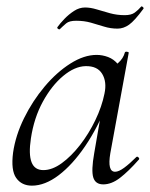

<svg xmlns="http://www.w3.org/2000/svg" viewBox="-20 -572 474 605"><path d="M80.6 13Q48.2 13 31.1 -11.1Q14 -35.2 21.2 -91Q29 -145.2 55.7 -199.5Q82.4 -253.8 120.5 -299.1Q158.6 -344.4 201.7 -371.7Q244.8 -399 284.4 -399Q302.8 -399 320.6 -392.3Q338.4 -385.6 351.1 -370.3Q363.8 -355 365.8 -330.4L323.4 -357Q335.6 -359 352.1 -373.4Q368.6 -387.8 373.6 -407Q375.6 -410 381.1 -408.8Q386.6 -407.6 385.6 -405.6L327.6 -89Q317.8 -30.8 342.6 -30.8Q354.2 -30.8 371.4 -43.5Q388.6 -56.2 409.4 -77Q412.4 -80 416.4 -76Q420.4 -72 417.4 -69Q384.8 -32 358.1 -11.5Q331.4 9 305.4 9Q280.6 9 273.9 -12.9Q267.2 -34.8 276.8 -89L301 -229L318 -246Q288.4 -170.4 248.4 -111.6Q208.4 -52.8 165 -19.9Q121.6 13 80.6 13ZM116.6 -36Q144.6 -36 174.6 -57.8Q204.6 -79.6 232.3 -115.2Q260 -150.8 280.5 -193.5Q301 -236.2 309.2 -277Q317.2 -314 302 -339.2Q286.8 -364.4 249.6 -363.6Q215.2 -362.8 179 -332.6Q142.8 -302.4 115 -251.6Q87.2 -200.8 77.4 -136Q69.8 -85.8 79.4 -60.9Q89 -36 116.6 -36ZM168 -479.6Q166.2 -478.6 162.7 -481.2Q159.2 -483.8 161 -486.6Q169.4 -498.4 183.1 -512.6Q196.8 -526.8 213.4 -537.6Q230 -548.4 248 -548.4Q265.2 -548.4 284.8 -542.4Q304.4 -536.4 326.6 -530.3Q348.8 -524.2 373 -524.2Q393.4 -524.2 404.4 -532.2Q415.4 -540.2 424.8 -551.2Q426.8 -553.2 430.3 -549.8Q433.8 -546.4 431.8 -544.2Q404 -506.4 386.6 -494.1Q369.2 -481.8 350.4 -481.8Q328.4 -481.8 307.9 -488.2Q287.4 -494.6 266.3 -500.6Q245.2 -506.6 219.8 -506.6Q198.4 -506.6 188.7 -498.5Q179 -490.4 168 -479.6Z"/></svg>

Font: Cormorant Infant Light
Style: Italic
Weight: 300
Italic angle: -10°
Designer: Christian Thalmann (Catharsis Fonts)
Foundry: Catharsis Fonts
Version: Version 4.001